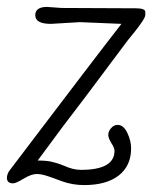

<svg xmlns="http://www.w3.org/2000/svg" viewBox="-31 -524 450 555"><path d="M148 0Q122 -10 105 -15.5Q88 -21 75 -21Q60 -21 38 -8Q15 6 7 6Q-11 6 -11 -10Q-11 -19 -5 -29L83 -145Q146 -228 213.5 -316.5Q281 -405 320 -455L200 -460L116 -455Q71 -455 71 -480Q71 -504 105 -504L147 -501L362 -500Q388 -500 389 -490V-481Q389 -475 380 -461.5Q371 -448 359 -433L338 -407L216 -244Q154 -164 78 -60Q102 -60 118 -56.5Q134 -53 154 -45Q180 -33 203 -33Q300 -33 300 -88Q300 -97 291 -110Q290 -112 286 -119.5Q282 -127 282 -135Q282 -144 290 -153.5Q298 -163 309 -163Q326 -163 337 -140Q348 -117 348 -95Q348 -45 312.5 -17Q277 11 212 11Q179 11 148 0Z"/></svg>

Font: Bad Script
Style: Regular
Weight: 400
Italic angle: -10°
Designer: Roman Shchyukin (Gaslight Type Foundry), Cyreal (Charset Expansion)
Foundry: Gaslight
Version: Version 2.000